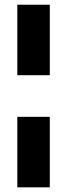

<svg xmlns="http://www.w3.org/2000/svg" viewBox="-20 -802 287 822"><path d="M54.1 -480V-781.8H193.2V-480ZM54.1 0V-301.8H193.2V0Z"/></svg>

Font: Spartan ExtBd
Style: Regular
Weight: 800
Designer: Matt Bailey, Mirko Velimirovic
Foundry: Matt Bailey
Version: Version 1.005